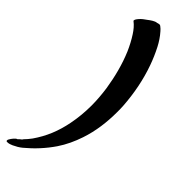

<svg xmlns="http://www.w3.org/2000/svg" viewBox="-303 -854 878 878"><g transform="rotate(45 136.0 -415.5)"><path d="M256 -472C251 -546 237 -620 212 -690C202 -718 190 -746 176 -773C165 -794 152 -814 136 -832C131 -838 125 -844 118 -849C116 -851 113 -852 110 -852C106 -852 101 -850 97 -849C85 -849 66 -835 57 -828C45 -820 33 -811 24 -800C22 -798 14 -788 14 -782C14 -781 14 -780 15 -779C31 -767 44 -751 55 -734C70 -711 83 -686 94 -661C119 -602 135 -539 145 -475C150 -440 153 -404 153 -369C153 -328 149 -286 141 -246C135 -215 126 -184 114 -155C102 -126 87 -99 69 -73C60 -61 51 -50 41 -40C40 -36 34 -32 31 -30C28 -27 25 -25 23 -22C13 -20 0 -2 -5 7C-7 9 -8 13 -8 16C-8 19 -7 21 -3 21H1C9 21 19 17 26 14C41 7 55 -1 67 -11C108 -45 144 -84 174 -128C197 -162 215 -201 228 -240C249 -302 257 -367 257 -432C257 -445 257 -459 256 -472Z"/></g></svg>

Font: Petaluma Script
Style: Regular
Weight: 400
Designer: Daniel Spreadbury
Foundry: Steinberg Media Technologies GmbH
Version: Version 1.10